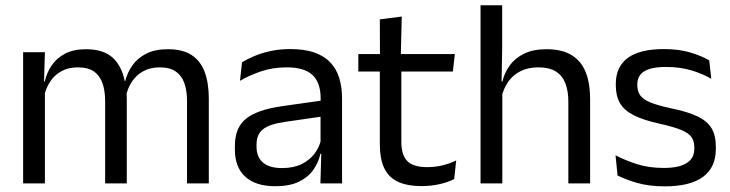

<svg xmlns="http://www.w3.org/2000/svg" viewBox="-20 -682 2715 714"><path d="M756.5 0H675.5V-305.5Q675.5 -344 665.8 -372.2Q656 -400.5 633.8 -416Q611.5 -431.5 574 -431.5Q538.5 -431.5 512.5 -417Q486.5 -402.5 470.5 -378.2Q454.5 -354 448 -323L435.5 -380.5H445.5Q453.5 -412 472.5 -439Q491.5 -466 524 -482.5Q556.5 -499 604.5 -499Q659 -499 692.2 -477.5Q725.5 -456 741 -414.8Q756.5 -373.5 756.5 -314.5ZM147 0H66V-488H147L143.5 -371L147 -366ZM451.5 0H371V-305.5Q371 -344 361.2 -372.2Q351.5 -400.5 329.5 -416Q307.5 -431.5 270 -431.5Q234 -431.5 208 -417Q182 -402.5 166 -377.8Q150 -353 143.5 -321.5L128.5 -379H146.5Q154 -412 172.5 -439.2Q191 -466.5 222.8 -482.8Q254.5 -499 300 -499Q367.5 -499 402.8 -464Q438 -429 447 -362Q449.5 -352 450.5 -340.2Q451.5 -328.5 451.5 -317Z M1252 0H1171.5L1175 -118.5L1172 -131V-286.5L1172.5 -315Q1172.5 -374.5 1142.2 -403Q1112 -431.5 1046.5 -431.5Q994 -431.5 950.2 -416.5Q906.5 -401.5 872.5 -381.5L880 -450.5Q899 -462 925.2 -473.2Q951.5 -484.5 985.2 -492Q1019 -499.5 1059.5 -499.5Q1112 -499.5 1148.8 -486.8Q1185.5 -474 1208.2 -450Q1231 -426 1241.5 -392Q1252 -358 1252 -316ZM1003.5 10.5Q931 10.5 892.2 -24.8Q853.5 -60 853.5 -125.5V-140Q853.5 -207.5 895.2 -240.8Q937 -274 1028 -287L1182.5 -309L1187 -250L1038 -228.5Q982 -220.5 958 -201.2Q934 -182 934 -144.5V-136.5Q934 -98 957.8 -77.5Q981.5 -57 1029 -57Q1071 -57 1101 -71.5Q1131 -86 1149.5 -110.5Q1168 -135 1174.5 -165L1187 -110H1171.5Q1164.5 -78 1145.2 -50.5Q1126 -23 1091.5 -6.2Q1057 10.5 1003.5 10.5Z M1549 10Q1492.5 10 1458 -7Q1423.5 -24 1408 -58.5Q1392.5 -93 1392.5 -144.5V-452.5H1472.5V-154Q1472.5 -106 1494.5 -83.2Q1516.5 -60.5 1568.5 -60.5Q1598 -60.5 1625.2 -67Q1652.5 -73.5 1676.5 -85.5L1669 -16Q1645.5 -4 1614 3Q1582.5 10 1549 10ZM1664 -416H1312.5V-481H1671.5ZM1470.5 -473H1393L1392.5 -610L1474 -620.5Z M2174.5 0H2093.5V-303.5Q2093.5 -343 2082.8 -371.5Q2072 -400 2047.8 -415.8Q2023.5 -431.5 1981.5 -431.5Q1943 -431.5 1915 -417Q1887 -402.5 1869.8 -377.8Q1852.5 -353 1845.5 -321.5L1827.5 -379H1848.5Q1856 -412 1876 -439.2Q1896 -466.5 1929.8 -482.8Q1963.5 -499 2012 -499Q2070 -499 2105.8 -477Q2141.5 -455 2158 -413.8Q2174.5 -372.5 2174.5 -312.5ZM1848 0H1767V-662.5H1847.5V-503.5L1845 -363.5L1848 -357Z M2452.5 11Q2393.5 11 2349.5 -1.8Q2305.5 -14.5 2276.5 -29.5L2269 -104.5Q2305.5 -85.5 2349.2 -71.5Q2393 -57.5 2448.5 -57.5Q2505 -57.5 2533.5 -75.5Q2562 -93.5 2562 -129V-134.5Q2562 -157.5 2551.2 -172.5Q2540.5 -187.5 2512.5 -199Q2484.5 -210.5 2433 -222Q2371.5 -235.5 2336 -253.8Q2300.5 -272 2285.2 -299Q2270 -326 2270 -365V-369.5Q2270 -433.5 2314.5 -466.5Q2359 -499.5 2448.5 -499.5Q2506 -499.5 2548.2 -486.5Q2590.5 -473.5 2617.5 -457.5L2625 -389Q2592.5 -408 2550.5 -420.5Q2508.5 -433 2456 -433Q2418 -433 2394.5 -425.2Q2371 -417.5 2360.5 -403.2Q2350 -389 2350 -369V-365Q2350 -343 2360.5 -327.8Q2371 -312.5 2398.2 -301.2Q2425.5 -290 2474 -279.5Q2536.5 -267 2573.2 -249.5Q2610 -232 2626 -205.2Q2642 -178.5 2642 -136.5V-128Q2642 -59 2594 -24Q2546 11 2452.5 11Z"/></svg>

Font: Anek Devanagari Medium
Style: Regular
Weight: 400
Version: Version 1.003